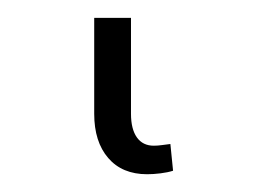

<svg xmlns="http://www.w3.org/2000/svg" viewBox="-20 28 288 214"><path d="M144 222.2Q116.2 222.2 100.6 204.1Q85 186 85 154.8V47.9H126V154.8Q126 171.9 132.6 181.2Q139.2 190.4 151.4 190.4Q155.8 190.4 160.6 189.7Q165.5 189 169.9 188.5L172.9 218.3Q167 220.2 158.9 221.2Q150.9 222.2 144 222.2Z"/></svg>

Font: Inter ExtraLight
Style: Regular
Weight: 250
Designer: Rasmus Andersson
Foundry: rsms
Version: Version 4.001;git-66647c0bb